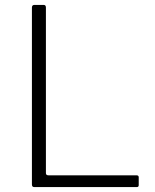

<svg xmlns="http://www.w3.org/2000/svg" viewBox="-20 -762 631 782"><path d="M110 -731Q110 -742 120 -742H158Q167 -742 167 -731V-57Q167 -48 177 -48H536Q545 -48 545 -40V-8Q545 -4 543 -2Q541 0 537 0H120Q115 0 112.5 -2.5Q110 -5 110 -11V-731Z"/></svg>

Font: Libre Franklin ExtraLight
Style: Regular
Weight: 250
Designer: Pablo Impallari, Rodrigo Fuenzalida, Nhung Nguyen
Foundry: Impallari Type
Version: Version 3.000